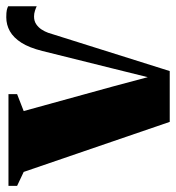

<svg xmlns="http://www.w3.org/2000/svg" viewBox="-16 -566 561 612"><g transform="rotate(-90 264.0 -259.5)"><path d="M182 1.5 22.5 -464 -22 -485V-512.5H270.5V-485L216.5 -464L294.5 -181L324.5 -68.5L352.5 -181.5L408 -404.5Q418.5 -446.5 434.5 -471.5Q450.5 -496.5 471 -508Q491.5 -519.5 515.5 -519.5Q531 -519.5 538.5 -517.8Q546 -516 550.5 -513.5V-422.5Q545.5 -425 536.5 -428Q527.5 -431 518 -431Q503.5 -431 493.2 -424Q483 -417 476.5 -407Q470 -397 466 -386L344 1.5Z"/></g></svg>

Font: Merriweather 120pt Black
Style: Regular
Weight: 900
Designer: Eben Sorkin
Foundry: Eben Sorkin
Version: Version 2.100